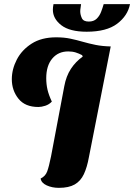

<svg xmlns="http://www.w3.org/2000/svg" viewBox="-20 -884 647 926"><path d="M264 22Q231 22 205 10Q179 -2 176 -23Q199 -34 207.5 -57Q216 -80 226 -129L290 -468Q299 -517 322 -552Q345 -587 379 -611L376 -618Q361 -626 345 -631Q329 -636 309 -636Q261 -636 232 -601.5Q203 -567 203 -507Q203 -478 209 -452Q215 -426 230 -394Q217 -380 198.5 -374Q180 -368 165 -368Q101 -368 69 -408Q37 -448 37 -502Q37 -550 61 -596.5Q85 -643 132.5 -673.5Q180 -704 251 -704Q289 -704 319.5 -697.5Q350 -691 379.5 -682.5Q409 -674 441 -667.5Q473 -661 514 -660L409 -127Q400 -77 384.5 -44Q369 -11 340.5 5.5Q312 22 264 22ZM398 -731Q316 -731 275.5 -762.5Q235 -794 235 -837Q235 -849 238 -864H371Q370 -854 368.5 -845.5Q367 -837 367 -829Q367 -814 374.5 -797Q382 -780 408 -780Q432 -780 446 -793.5Q460 -807 467.5 -826.5Q475 -846 480 -864H607Q596 -808 545 -769.5Q494 -731 398 -731Z"/></svg>

Font: Sansita Swashed
Style: Bold
Weight: 700
Designer: Pablo Cosgaya
Foundry: Omnibus-Type
Version: Version 1.003; ttfautohint (v1.8.3)